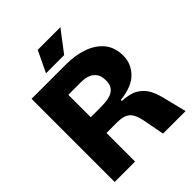

<svg xmlns="http://www.w3.org/2000/svg" viewBox="-232 -954 1078 1078"><g transform="rotate(-45 307.5 -415.0)"><path d="M40 0V-660H314Q387 -660 446.5 -639Q506 -618 541 -575.5Q576 -533 576 -466Q576 -405 532 -358.5Q488 -312 390 -301V-293Q454 -290 489 -268Q524 -246 541.5 -212.5Q559 -179 568 -140L603 0H424L399 -131Q389 -182 365 -204.5Q341 -227 284 -227H202V0ZM202 -352H277Q295 -352 317.5 -353.5Q340 -355 361 -362.5Q382 -370 395.5 -387.5Q409 -405 409 -437Q409 -472 395.5 -491Q382 -510 363.5 -518.5Q345 -527 327 -528.5Q309 -530 300 -530H202ZM343 -704H199L259 -830H439Z"/></g></svg>

Font: Bricolage Grotesque 48pt ExtraBold
Style: Regular
Weight: 800
Designer: Mathieu Triay
Foundry: Atelier Triay
Version: Version 1.000; ttfautohint (v1.8.4.7-5d5b);gftools[0.9.32]